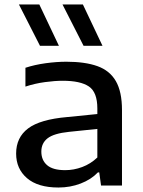

<svg xmlns="http://www.w3.org/2000/svg" viewBox="-20 -828 640 857"><path d="M241 9Q149 9 100.5 -32.8Q52 -74.5 52 -142.5Q52 -214.5 105.5 -254.8Q159 -295 279.5 -305.5L414.5 -319V-344Q414.5 -416.5 376.8 -442Q339 -467.5 260 -467.5Q225 -467.5 180.5 -461.5Q136 -455.5 93.5 -441.5V-525.5Q134.5 -539 183.8 -545.8Q233 -552.5 276 -552.5Q359.5 -552.5 414.8 -532.8Q470 -513 497.2 -465.8Q524.5 -418.5 524.5 -336.5V0H431L423 -58.5H417Q386.5 -26.5 340 -8.8Q293.5 9 241 9ZM164.5 -151.5Q164.5 -113 190.2 -90.8Q216 -68.5 271 -68.5Q309.5 -68.5 347 -82.5Q384.5 -96.5 414.5 -125V-252.5L288 -239.5Q220.5 -232.5 192.5 -210.8Q164.5 -189 164.5 -151.5ZM353 -623.5 259 -808H350L437.5 -623.5ZM158.5 -623.5 64.5 -808H155.5L243 -623.5Z"/></svg>

Font: Encode Sans Exp Md
Style: Regular
Weight: 500
Width: 7
Designer: Multiple Designers
Foundry: Impallari Type
Version: Version 3.002; ttfautohint (v1.8.3) -l 8 -r 50 -G 200 -x 14 